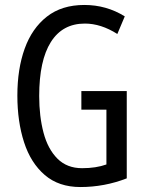

<svg xmlns="http://www.w3.org/2000/svg" viewBox="-20 -744 585 774"><path d="M308 -377H491V-25Q401 10 304 10Q217 10 160.5 -38.5Q104 -87 77 -170.5Q50 -254 50 -359Q50 -466 79.5 -548Q109 -630 169 -677Q229 -724 320 -724Q409 -724 483 -678L453 -607Q387 -649 322 -649Q232 -649 185 -574.5Q138 -500 138 -357Q138 -275 155.5 -209Q173 -143 211.5 -104.5Q250 -66 311 -66Q367 -66 409 -81V-302H308Z"/></svg>

Font: Noto Sans Kannada ExtraCondensed
Style: Regular
Weight: 400
Width: 2
Designer: Jelle Bosma - Monotype Design Team
Foundry: Monotype Imaging Inc.
Version: Version 2.005; ttfautohint (v1.8.4.7-5d5b)